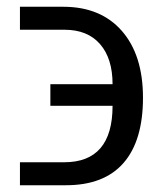

<svg xmlns="http://www.w3.org/2000/svg" viewBox="-20 -548 482 568"><path d="M39 0V-68H170Q313 -68 313 -235H129V-299H313Q313 -375 276 -417.5Q239 -460 171 -460H39V-528H167Q278 -528 340.5 -456.5Q403 -385 403 -259Q403 -132 345.5 -66Q288 0 175 0Z"/></svg>

Font: Libra Sans
Style: Regular
Weight: 400
Foundry: Context Ltd
Version: Version 1.002